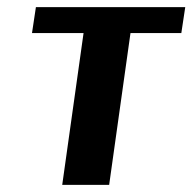

<svg xmlns="http://www.w3.org/2000/svg" viewBox="-20 -520 541 540"><path d="M490 -427H347L287 0H155L215 -427H70L81 -500H501Z"/></svg>

Font: Arsenal
Style: Bold Italic
Weight: 700
Italic angle: -9°
Designer: Andrij Shevchenko
Foundry: Stairsfor.com
Version: Version 1.000